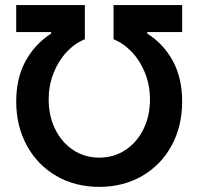

<svg xmlns="http://www.w3.org/2000/svg" viewBox="-20 -727 782 757"><path d="M181.6 -594.7V-600.6H43.9V-707H314.5V-572.3Q273.9 -555.7 241.7 -520.8Q209.5 -485.8 190.7 -437.7Q171.9 -389.6 171.9 -335Q171.9 -270 197.5 -217.8Q223.1 -165.5 268.6 -135.5Q314 -105.5 371.1 -105.5Q428.7 -105.5 474.4 -135.5Q520 -165.5 545.7 -217.8Q571.3 -270 571.3 -335Q571.3 -389.6 552.5 -437.7Q533.7 -485.8 501 -520.8Q468.3 -555.7 427.7 -572.3V-707H698.2V-600.6H560.5V-594.7Q626 -553.2 662.1 -485.6Q698.2 -418 698.2 -327.1Q698.2 -229.5 656.5 -152.8Q614.7 -76.2 540.3 -33.2Q465.8 9.8 371.1 9.8Q276.9 9.8 202.4 -33.2Q127.9 -76.2 85.9 -153.1Q43.9 -230 43.9 -327.1Q43.9 -417.5 80.1 -484.9Q116.2 -552.2 181.6 -594.7Z"/></svg>

Font: Pretendard GOV SemiBold
Style: Regular
Weight: 600
Designer: Base glyphs from Inter by Rasmus Andersson; Hangeul glyphs from Noto Sans CJK(Source Han Sans) by Jang Soo-young and Kan
Foundry: Kil Hyung-jin
Version: Version 1.309